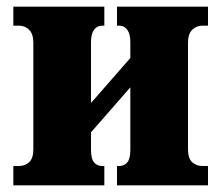

<svg xmlns="http://www.w3.org/2000/svg" viewBox="-20 -556 664 576"><path d="M20 0V-58H37Q55 -58 67.5 -69.5Q80 -81 80 -108V-428Q80 -454 67.5 -466.5Q55 -479 37 -479H20V-536H293V-479H286Q271 -479 262 -466.5Q253 -454 253 -430V-247L371 -382V-430Q371 -454 362 -466.5Q353 -479 338 -479H331V-536H604V-479H587Q569 -479 556.5 -466.5Q544 -454 544 -428V-108Q544 -81 556.5 -69.5Q569 -58 587 -58H604V0H331V-58H338Q353 -58 362 -69Q371 -80 371 -106V-294L253 -159V-106Q253 -80 262 -69Q271 -58 286 -58H293V0Z"/></svg>

Font: Noto Serif Condensed Black
Style: Regular
Weight: 900
Width: 3
Designer: Monotype Design Team
Foundry: Monotype Imaging Inc.
Version: Version 2.015; ttfautohint (v1.8.4.7-5d5b)